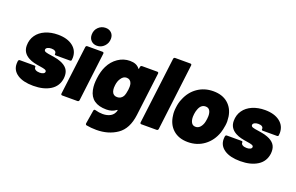

<svg xmlns="http://www.w3.org/2000/svg" viewBox="-108 -1183 2805 1819"><g transform="rotate(20 1294.5 -273.5)"><path d="M20 -135Q20 -147 21 -153L22 -162Q23 -169 27 -173Q31 -177 38 -177H184Q190 -177 194 -174Q198 -171 197 -166Q195 -150 211 -140Q227 -130 254 -130Q276 -130 290 -137.5Q304 -145 304 -158Q304 -170 288.5 -176Q273 -182 238 -187Q202 -192 173.5 -199Q145 -206 119 -220Q51 -257 51 -330Q51 -390 82.5 -435Q114 -480 170 -504Q226 -528 296 -528Q390 -528 445.5 -485.5Q501 -443 501 -371Q501 -363 499 -347Q499 -342 494.5 -339Q490 -336 484 -336H343Q328 -336 330 -347Q332 -364 319 -373.5Q306 -383 281 -383Q258 -383 242.5 -374.5Q227 -366 227 -352Q227 -338 244.5 -332Q262 -326 301 -321Q306 -320 337.5 -315Q369 -310 398 -299Q443 -282 466 -253.5Q489 -225 489 -181Q489 -167 488 -159Q478 -77 410.5 -34.5Q343 8 238 8Q135 8 77.5 -30.5Q20 -69 20 -135Z M594 -637Q594 -683 624.5 -713Q655 -743 698 -743Q734 -743 756.5 -721Q779 -699 779 -663Q779 -618 748.5 -586.5Q718 -555 675 -555Q639 -555 616.5 -578Q594 -601 594 -637ZM516 -15 577 -505Q578 -512 582 -516Q586 -520 593 -520H746Q753 -520 756.5 -516Q760 -512 759 -505L699 -15Q698 -8 693.5 -4Q689 0 682 0H529Q522 0 518.5 -4Q515 -8 516 -15Z M1145 -520H1298Q1305 -520 1308.5 -516Q1312 -512 1311 -505L1257 -68Q1239 75 1151.5 135.5Q1064 196 943 196Q890 196 842 187Q831 184 832 170L854 35Q857 18 873 23Q912 34 948 34Q994 34 1026.5 15Q1059 -4 1070 -44V-46Q1070 -49 1067.5 -50Q1065 -51 1062 -48Q1024 -18 966 -18Q811 -18 784 -148Q778 -178 778 -208Q778 -233 782 -265Q791 -339 817 -391Q848 -454 902.5 -491Q957 -528 1022 -528Q1089 -528 1119 -487Q1122 -484 1124 -485Q1126 -486 1126 -490L1128 -505Q1129 -512 1133.5 -516Q1138 -520 1145 -520ZM1099 -266Q1101 -288 1101 -296Q1101 -317 1096 -331Q1083 -367 1045 -367Q1012 -367 990 -332Q971 -305 966 -263Q964 -245 964 -237Q964 -215 970 -198Q983 -163 1022 -163Q1060 -163 1081 -197Q1094 -224 1099 -266Z M1314 -15 1397 -685Q1398 -692 1402 -696Q1406 -700 1413 -700H1566Q1573 -700 1576.5 -696Q1580 -692 1579 -685L1497 -15Q1496 -8 1491.5 -4Q1487 0 1480 0H1327Q1320 0 1316.5 -4Q1313 -8 1314 -15Z M1580 -181Q1577 -199 1577 -217Q1577 -239 1580 -261Q1586 -313 1603 -350Q1636 -433 1704.5 -480.5Q1773 -528 1863 -528Q1953 -528 2009 -480.5Q2065 -433 2078 -352Q2082 -320 2082 -304Q2082 -284 2079 -263Q2072 -218 2062 -187Q2031 -97 1960.5 -44.5Q1890 8 1796 8Q1704 8 1647 -43Q1590 -94 1580 -181ZM1886 -217Q1891 -232 1895 -262Q1897 -282 1897 -290Q1897 -326 1883.5 -346.5Q1870 -367 1842 -367Q1794 -367 1774 -308Q1767 -291 1763 -262Q1761 -244 1761 -235Q1761 -198 1774.5 -175.5Q1788 -153 1816 -153Q1841 -153 1858.5 -170.5Q1876 -188 1886 -217Z M2107 -135Q2107 -147 2108 -153L2109 -162Q2110 -169 2114 -173Q2118 -177 2125 -177H2271Q2277 -177 2281 -174Q2285 -171 2284 -166Q2282 -150 2298 -140Q2314 -130 2341 -130Q2363 -130 2377 -137.5Q2391 -145 2391 -158Q2391 -170 2375.5 -176Q2360 -182 2325 -187Q2289 -192 2260.5 -199Q2232 -206 2206 -220Q2138 -257 2138 -330Q2138 -390 2169.5 -435Q2201 -480 2257 -504Q2313 -528 2383 -528Q2477 -528 2532.5 -485.5Q2588 -443 2588 -371Q2588 -363 2586 -347Q2586 -342 2581.5 -339Q2577 -336 2571 -336H2430Q2415 -336 2417 -347Q2419 -364 2406 -373.5Q2393 -383 2368 -383Q2345 -383 2329.5 -374.5Q2314 -366 2314 -352Q2314 -338 2331.5 -332Q2349 -326 2388 -321Q2393 -320 2424.5 -315Q2456 -310 2485 -299Q2530 -282 2553 -253.5Q2576 -225 2576 -181Q2576 -167 2575 -159Q2565 -77 2497.5 -34.5Q2430 8 2325 8Q2222 8 2164.5 -30.5Q2107 -69 2107 -135Z"/></g></svg>

Font: Barlow Black
Style: Italic
Weight: 900
Italic angle: -7°
Designer: Jeremy Tribby
Foundry: Tribby Type
Version: Version 1.408